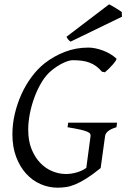

<svg xmlns="http://www.w3.org/2000/svg" viewBox="-20 -849 582 884"><path d="M516.1 -263.2Q489.7 -255.4 477.5 -244.9Q465.3 -234.4 463.9 -223.1L443.4 -75.2Q406.7 -45.4 378.4 -27.6Q350.1 -9.8 327.1 -0.2Q304.2 9.3 284.4 12.2Q264.6 15.1 245.1 15.1Q204.6 15.1 167 -1.2Q129.4 -17.6 100.6 -49.1Q71.8 -80.6 54.4 -126.5Q37.1 -172.4 37.1 -231Q37.1 -277.3 48.1 -324.5Q59.1 -371.6 78.6 -414.8Q98.1 -458 125.5 -494.9Q152.8 -531.7 186 -558.1Q227.5 -590.3 278.3 -610.1Q329.1 -629.9 387.2 -629.9Q401.9 -629.9 418.9 -626.5Q436 -623 453.1 -616.7Q470.2 -610.4 486.3 -601.1Q502.4 -591.8 515.1 -580.1Q518.1 -577.6 512.7 -569.3Q507.3 -561 498.5 -551Q489.7 -541 479.7 -531.2Q469.7 -521.5 462.9 -516.1L449.2 -519Q436.5 -534.2 422.4 -544.4Q408.2 -554.7 391.8 -560.8Q375.5 -566.9 356.7 -569.3Q337.9 -571.8 315.9 -571.8Q297.4 -571.8 270.8 -559.1Q244.1 -546.4 217.8 -524.9Q192.9 -504.9 173.1 -472.7Q153.3 -440.4 139.2 -402.6Q125 -364.7 117.4 -325.4Q109.9 -286.1 109.9 -252Q109.9 -199.7 125.7 -161.4Q141.6 -123 166.5 -97.7Q191.4 -72.3 222.2 -60.1Q252.9 -47.9 283.2 -47.9Q309.6 -47.9 335 -55.7Q360.4 -63.5 377.4 -76.2L397 -223.1Q397.5 -228 395 -232.9Q392.6 -237.8 381.6 -242.7Q370.6 -247.6 349.1 -252.4Q327.6 -257.3 291 -263.2L293.9 -284.2H519ZM304.7 -657.2Q297.9 -662.1 293.5 -667.7Q289.1 -673.3 286.1 -679.7L482.4 -829.1Q487.3 -826.7 495.6 -822Q503.9 -817.4 512.5 -812Q521 -806.6 528.8 -801.8Q536.6 -796.9 540.5 -793.9L541.5 -772Z"/></svg>

Font: Akkhara
Style: Italic
Weight: 400
Italic angle: -7°
Designer: J. Victor Gaultney
Version: Version 1.00 June 13, 2006, initial release